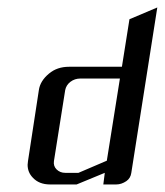

<svg xmlns="http://www.w3.org/2000/svg" viewBox="-20 -489 437 509"><path d="M53.2 -52.2Q53.2 -55.2 54.2 -62L83 -250Q86.4 -274.4 109.9 -293.9Q131.3 -312 163.1 -312H303.2L323.2 -438L397 -469.2L328.1 -30.8Q326.2 -16.6 314.9 -8.8Q301.8 0 288.1 0H253.9L257.8 -30.8L183.1 0H112.8Q83.5 0 66.9 -18.1Q53.2 -32.2 53.2 -52.2ZM123 -62Q121.1 -48.8 129.9 -40Q139.2 -30.8 152.8 -30.8H188L263.2 -63L297.9 -280.8H192.9Q178.2 -280.8 166.5 -272Q155.3 -263.2 152.8 -250Z"/></svg>

Font: Hhenum
Style: Italic
Weight: 400
Designer: T. Christopher White
Version: Version 1.0